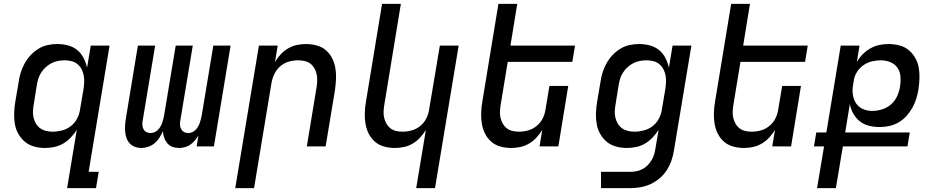

<svg xmlns="http://www.w3.org/2000/svg" viewBox="-20 -755 4840 990"><path d="M251 -76Q275 -76 300 -82.5Q325 -89 345.5 -105Q366 -121 378 -144.5Q390 -168 393 -192L410 -292Q413 -310 414 -328.5Q415 -347 412 -364.5Q409 -382 401 -397.5Q393 -413 380 -424Q367 -435 349.5 -439.5Q332 -444 314 -444Q297 -444 280 -441Q263 -438 247 -430Q231 -422 217.5 -410Q204 -398 193.5 -382.5Q183 -367 178 -350.5Q173 -334 170 -317L154 -217Q151 -200 150 -182.5Q149 -165 153 -148.5Q157 -132 165.5 -117.5Q174 -103 187.5 -93.5Q201 -84 217.5 -80Q234 -76 251 -76ZM326 215 376 -86Q363 -65 345 -46Q327 -27 305.5 -14.5Q284 -2 259.5 3Q235 8 212 8Q183 8 156 0.5Q129 -7 108.5 -24Q88 -41 74.5 -65Q61 -89 56.5 -116.5Q52 -144 53 -173Q54 -202 59 -231L76 -331Q79 -355 86.5 -379.5Q94 -404 106.5 -427Q119 -450 137 -469.5Q155 -489 177.5 -503Q200 -517 225 -522.5Q250 -528 275 -528Q303 -528 330 -521Q357 -514 377.5 -497.5Q398 -481 410.5 -457Q423 -433 429 -406L448 -520H545L437 131H489L475 215Z M708 8Q691 8 675.5 2Q660 -4 649 -15.5Q638 -27 632.5 -42.5Q627 -58 625.5 -75Q624 -92 625 -109Q626 -126 629 -144L691 -520H780L715 -129Q713 -118 714.5 -107Q716 -96 721 -87Q726 -78 736 -73.5Q746 -69 757 -69Q766 -69 776 -73Q786 -77 793.5 -84.5Q801 -92 806.5 -101Q812 -110 815.5 -119.5Q819 -129 821.5 -139Q824 -149 826 -159L886 -520H974L909 -129Q907 -118 908.5 -107Q910 -96 915.5 -87Q921 -78 930.5 -73.5Q940 -69 951 -69Q961 -69 970.5 -73Q980 -77 987.5 -84.5Q995 -92 1000.5 -101Q1006 -110 1009.5 -119.5Q1013 -129 1015.5 -139Q1018 -149 1020 -159L1080 -520H1169L1083 0H994L1003 -56Q995 -42 984.5 -30Q974 -18 961 -9Q948 0 932.5 4Q917 8 903 8Q885 8 869 2Q853 -4 842.5 -16.5Q832 -29 826.5 -45Q821 -61 820 -78Q812 -61 802 -45Q792 -29 777 -16.5Q762 -4 744 2Q726 8 709 8Z M1193 215 1315 -520H1412L1398 -435Q1410 -456 1427 -474.5Q1444 -493 1465.5 -505.5Q1487 -518 1510.5 -523Q1534 -528 1557 -528Q1586 -528 1613.5 -520.5Q1641 -513 1661 -495.5Q1681 -478 1693 -454Q1705 -430 1709.5 -402.5Q1714 -375 1712.5 -346.5Q1711 -318 1707 -289L1659 0H1562L1612 -303Q1615 -320 1615.5 -337.5Q1616 -355 1613 -371Q1610 -387 1602 -401.5Q1594 -416 1581.5 -426Q1569 -436 1552 -440Q1535 -444 1518 -444Q1494 -444 1470 -437.5Q1446 -431 1426.5 -414.5Q1407 -398 1395.5 -375Q1384 -352 1380 -328L1290 215Z M2126 215 2176 -85Q2163 -64 2146 -45.5Q2129 -27 2107.5 -14.5Q2086 -2 2062.5 3Q2039 8 2016 8Q1987 8 1960 0.5Q1933 -7 1913 -24.5Q1893 -42 1881 -66Q1869 -90 1864.5 -117.5Q1860 -145 1861 -173.5Q1862 -202 1867 -231L1950 -735H2047L1962 -217Q1959 -200 1958 -182.5Q1957 -165 1960.5 -149Q1964 -133 1972 -118.5Q1980 -104 1992.5 -94Q2005 -84 2021.5 -80Q2038 -76 2055 -76Q2079 -76 2103 -82.5Q2127 -89 2147 -105.5Q2167 -122 2178.5 -145Q2190 -168 2193 -192L2248 -520H2345L2223 215Z M2616 8Q2587 8 2560 0.5Q2533 -7 2513 -24.5Q2493 -42 2481 -66Q2469 -90 2464.5 -117.5Q2460 -145 2461 -173.5Q2462 -202 2467 -231L2550 -735H2647L2612 -520H2945L2931 -436H2598L2562 -217Q2559 -200 2558 -182.5Q2557 -165 2560.5 -149Q2564 -133 2572 -118.5Q2580 -104 2592.5 -94Q2605 -84 2621.5 -80Q2638 -76 2655 -76Q2679 -76 2703 -82.5Q2727 -89 2747 -105.5Q2767 -122 2778.5 -145Q2790 -168 2793 -192L2813 -312H2910L2859 0H2762L2776 -85Q2763 -64 2746 -45.5Q2729 -27 2707.5 -14.5Q2686 -2 2662.5 3Q2639 8 2616 8Z M3229 215H3079V131H3230Q3245 131 3261 128Q3277 125 3292.5 117Q3308 109 3320 96.5Q3332 84 3340.5 69.5Q3349 55 3353.5 39Q3358 23 3360 8L3376 -86Q3363 -65 3345 -46Q3327 -27 3305.5 -14.5Q3284 -2 3259.5 3Q3235 8 3212 8Q3183 8 3156 0.5Q3129 -7 3108.5 -24Q3088 -41 3074.5 -65Q3061 -89 3056.5 -116.5Q3052 -144 3053 -173Q3054 -202 3059 -231L3076 -331Q3079 -355 3086.5 -379.5Q3094 -404 3106.5 -427Q3119 -450 3137 -469.5Q3155 -489 3177.5 -503Q3200 -517 3225 -522.5Q3250 -528 3275 -528Q3303 -528 3330 -521Q3357 -514 3377.5 -497.5Q3398 -481 3410.5 -457Q3423 -433 3429 -406L3448 -520H3545L3455 21Q3451 47 3442 73Q3433 99 3418 122.5Q3403 146 3381 164.5Q3359 183 3334 194.5Q3309 206 3282 210.5Q3255 215 3229 215ZM3251 -76Q3275 -76 3300 -82.5Q3325 -89 3345.5 -105Q3366 -121 3378 -144.5Q3390 -168 3393 -192L3410 -292Q3413 -310 3414 -328.5Q3415 -347 3412 -364.5Q3409 -382 3401 -397.5Q3393 -413 3380 -424Q3367 -435 3349.5 -439.5Q3332 -444 3314 -444Q3297 -444 3280 -441Q3263 -438 3247 -430Q3231 -422 3217.5 -410Q3204 -398 3193.5 -382.5Q3183 -367 3178 -350.5Q3173 -334 3170 -317L3154 -217Q3151 -200 3150 -182.5Q3149 -165 3153 -148.5Q3157 -132 3165.5 -117.5Q3174 -103 3187.5 -93.5Q3201 -84 3217.5 -80Q3234 -76 3251 -76Z M3816 8Q3787 8 3760 0.5Q3733 -7 3713 -24.5Q3693 -42 3681 -66Q3669 -90 3664.5 -117.5Q3660 -145 3661 -173.5Q3662 -202 3667 -231L3750 -735H3847L3812 -520H4145L4131 -436H3798L3762 -217Q3759 -200 3758 -182.5Q3757 -165 3760.5 -149Q3764 -133 3772 -118.5Q3780 -104 3792.5 -94Q3805 -84 3821.5 -80Q3838 -76 3855 -76Q3879 -76 3903 -82.5Q3927 -89 3947 -105.5Q3967 -122 3978.5 -145Q3990 -168 3993 -192L4013 -312H4110L4059 0H3962L3976 -85Q3963 -64 3946 -45.5Q3929 -27 3907.5 -14.5Q3886 -2 3862.5 3Q3839 8 3816 8Z M4193 215 4229 0H4177L4189 -72H4241L4315 -520H4412L4398 -435Q4410 -457 4428 -475Q4446 -493 4468 -505.5Q4490 -518 4514 -523Q4538 -528 4561 -528Q4590 -528 4617 -521Q4644 -514 4664.5 -497.5Q4685 -481 4698.5 -457.5Q4712 -434 4717 -407.5Q4722 -381 4721 -352.5Q4720 -324 4716 -295Q4712 -271 4704.5 -246.5Q4697 -222 4684.5 -199.5Q4672 -177 4654 -157Q4636 -137 4613.5 -124Q4591 -111 4566 -105.5Q4541 -100 4516 -100Q4488 -100 4461 -106.5Q4434 -113 4413.5 -129.5Q4393 -146 4380 -169Q4367 -192 4362 -219L4338 -72H4671L4659 0H4326L4290 215ZM4477 -183Q4502 -183 4528 -191Q4554 -199 4574.5 -217Q4595 -235 4606 -259.5Q4617 -284 4621 -309Q4625 -335 4623 -360.5Q4621 -386 4607.5 -405.5Q4594 -425 4571 -434.5Q4548 -444 4522 -444Q4500 -444 4477.5 -439Q4455 -434 4434.5 -420.5Q4414 -407 4400.5 -386.5Q4387 -366 4383 -344L4378 -313Q4374 -288 4378 -264Q4382 -240 4395 -221Q4408 -202 4430 -192.5Q4452 -183 4477 -183Z"/></svg>

Font: Iosevka Medium Extended
Style: Italic
Weight: 500
Width: 7
Italic angle: -9°
Monospace: yes
Designer: Belleve Invis
Foundry: Belleve Invis
Version: Version 32.5.0; ttfautohint (v1.8.4)